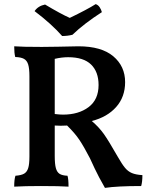

<svg xmlns="http://www.w3.org/2000/svg" viewBox="-20 -904 733 933"><path d="M672 -53Q672 -20 666 0Q550 0 490 9Q459 -45 440 -85.5Q421 -126 417 -135Q388 -191 366 -224Q344 -257 306 -294L275 -293L246 -294V-146Q246 -107 251.5 -87Q257 -67 270 -59Q283 -51 308 -50Q313 -34 313 3Q271 0 179 0Q100 0 49 3Q49 -32 55 -50Q83 -52 97 -60Q111 -68 117 -87Q123 -106 123 -144V-533Q123 -571 117 -590.5Q111 -610 96.5 -618Q82 -626 54 -627Q49 -646 49 -679Q86 -676 183 -676L262 -677Q326 -679 361 -679Q473 -679 530.5 -630.5Q588 -582 588 -505Q588 -433 544.5 -384Q501 -335 426 -316Q461 -286 484.5 -253Q508 -220 553 -141Q573 -106 587.5 -88.5Q602 -71 621 -63Q640 -55 672 -53ZM286 -347Q362 -347 410.5 -383.5Q459 -420 459 -491Q459 -555 422.5 -590.5Q386 -626 311 -626Q280 -626 246 -618V-350Q270 -347 286 -347ZM148 -850Q165 -875 199 -882Q276 -836 319 -817Q404 -858 445 -884Q457 -880 464.5 -868.5Q472 -857 475 -845Q388 -789 332 -735Q308 -729 282 -729Q230 -788 148 -850Z"/></svg>

Font: Vollkorn SC SemiBold
Style: Regular
Weight: 600
Designer: Friedrich Althausen
Foundry: Friedrich Althausen
Version: Version 4.015